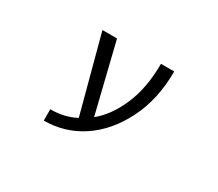

<svg xmlns="http://www.w3.org/2000/svg" viewBox="-112 -761 1223 1079"><g transform="rotate(30 500.0 -221.5)"><path d="M487.3 -77.1Q563.5 -137.7 613.3 -252.9Q663.1 -368.2 663.1 -524.4H749Q749 -343.8 679.7 -205.6Q610.4 -67.4 499.5 6.8Q388.7 81.1 252 81.1V7.8Q344.7 7.8 415 -30.3L283.2 -524.4H377.9Z"/></g></svg>

Font: Gen Shin Gothic Monospace Regular
Style: Regular
Weight: 400
Designer: [Source Han Sans]
Ryoko NISHIZUKA  (kana & ideographs); Paul D. Hunt (Latin, Greek & Cyrillic); Wenlong ZHANG  (bopomofo
Version: Version 1.002.20150607